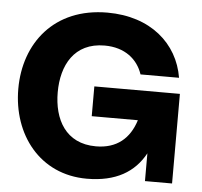

<svg xmlns="http://www.w3.org/2000/svg" viewBox="-53 -787 897 854"><g transform="rotate(5 396.0 -360.0)"><path d="M365 12C495 12 577 -38 624 -124V0H745V-400H363V-267H569C543 -184 486 -135 393 -135C257 -135 203 -240 203 -360C203 -480 257 -585 393 -585C484 -585 541 -537 563 -471H735C710 -622 586 -732 393 -732C155 -732 27 -564 27 -360C27 -156 155 12 365 12Z"/></g></svg>

Font: Aspekta 750
Style: Regular
Weight: 750
Designer: Ivo Dolenc
Version: Version 2.000